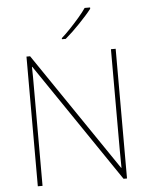

<svg xmlns="http://www.w3.org/2000/svg" viewBox="-62 -1002 822 1053"><g transform="rotate(-5 349.0 -476.0)"><path d="M103 0V-714H123L567 -61H569Q569 -86 568.5 -112Q568 -138 568 -163Q568 -188 568 -211V-714H594V0H575L130 -655H128Q129 -626 129 -601Q129 -576 129 -552.5Q129 -529 129 -502V0ZM474 -945Q461 -928 443.5 -908.5Q426 -889 406.5 -868.5Q387 -848 366.5 -828.5Q346 -809 326 -792H305V-798Q328 -818 354.5 -846Q381 -874 405.5 -902.5Q430 -931 444 -952H474Z"/></g></svg>

Font: Noto Sans Symbols Thin
Style: Regular
Weight: 250
Version: Version 2.002